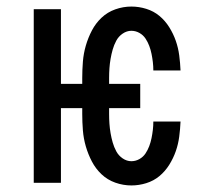

<svg xmlns="http://www.w3.org/2000/svg" viewBox="-20 -558 640 586"><path d="M381 8Q356 8 332 -0.5Q308 -9 290 -26Q272 -43 260.5 -65Q249 -87 242 -111Q235 -135 233 -160Q231 -185 231 -210V-228H166V0H83V-530H166V-302H231V-320Q231 -345 233 -370Q235 -395 242 -419Q249 -443 260.5 -465Q272 -487 290 -504Q308 -521 332 -529.5Q356 -538 381 -538Q404 -538 426.5 -531Q449 -524 466.5 -509.5Q484 -495 496.5 -475Q509 -455 516.5 -433.5Q524 -412 527 -389Q530 -366 531 -343H448Q448 -356 446.5 -368.5Q445 -381 442.5 -393.5Q440 -406 435.5 -418Q431 -430 424 -440.5Q417 -451 405.5 -457.5Q394 -464 381 -464Q367 -464 354.5 -455.5Q342 -447 335 -434Q328 -421 324 -407Q320 -393 317.5 -378.5Q315 -364 314 -349.5Q313 -335 313 -320V-302H408V-228H313V-210Q313 -195 314 -180.5Q315 -166 317.5 -151.5Q320 -137 324 -123Q328 -109 335 -96Q342 -83 354.5 -74.5Q367 -66 381 -66Q394 -66 405.5 -72.5Q417 -79 424 -89.5Q431 -100 435.5 -112Q440 -124 442.5 -136.5Q445 -149 446.5 -161.5Q448 -174 448 -187H531Q530 -164 527 -141Q524 -118 516.5 -96.5Q509 -75 496.5 -55Q484 -35 466.5 -20.5Q449 -6 426.5 1Q404 8 381 8Z"/></svg>

Font: Iosevka Mono
Style: Regular
Weight: 400
Designer: Belleve Invis
Foundry: Belleve Invis
Version: Version 11.1.1